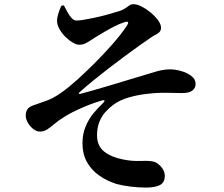

<svg xmlns="http://www.w3.org/2000/svg" viewBox="-20 -810 1040 893"><path d="M333.2 -714.7Q322.7 -715.4 312.6 -726.6Q302.5 -737.8 293.6 -754.1Q284.8 -770.4 277 -785L265.6 -783.6Q258.8 -770 252.2 -749.7Q245.6 -729.4 245.2 -715.6Q245 -695.3 256.2 -675.2Q267.4 -655.2 284.5 -638.3Q301.6 -621.5 319.1 -611.7Q336.5 -601.9 348.2 -601.9Q363.6 -601.9 375.7 -607.5Q387.8 -613.1 399.8 -621.2Q411.8 -629.3 426.3 -638.3Q443.3 -648.5 466.2 -662.1Q489.2 -675.7 513.3 -687.9Q537.4 -700 554.9 -705.3Q571.2 -711.6 575.1 -707.6Q579.1 -703.5 569 -689Q556.2 -669.2 538 -646.3Q519.8 -623.4 499 -599.9Q478.2 -576.4 457.2 -554.3Q436.2 -532.2 417.1 -513.1Q398.1 -494.1 383.9 -480.9Q341.8 -439.5 300.1 -405.6Q258.5 -371.8 224.1 -353.7Q204.3 -343.7 177.3 -334.9Q150.3 -326 132.8 -319.3Q114.5 -312.4 107.2 -301Q99.8 -289.6 99.8 -271.6Q99.8 -256 109.7 -238.9Q119.6 -221.9 134.9 -210Q150.2 -198.1 165.2 -198.1Q184.1 -198.1 198.8 -207.5Q213.5 -216.9 232.6 -233.3Q251.6 -249.7 282.6 -268.6Q313.8 -288.1 362.1 -309.1Q410.3 -330.1 453.2 -342.3Q464.4 -345.8 465.9 -342.2Q467.4 -338.6 459 -330.4Q437.6 -310.4 415.4 -283.8Q393.2 -257.3 378.4 -222.3Q363.6 -187.4 363.6 -142.8Q363.6 -94.4 383.8 -57.4Q404.1 -20.4 439.8 5.3Q475.6 30.9 520.9 45.3Q545.3 52.3 583.4 57.4Q621.5 62.4 658.5 62.4Q701.4 62.4 723.9 50.6Q746.5 38.8 746.5 7.1Q746.5 -15.5 728.1 -35.8Q709.6 -56 689.2 -59.4Q666.6 -63.2 631.1 -61.5Q595.6 -59.9 554.9 -67.8Q498.9 -78.3 465.3 -104.5Q431.6 -130.8 431.3 -179.4Q431.3 -215.7 441.8 -242.2Q452.3 -268.8 469.6 -288.3Q486.9 -307.9 506.8 -322.5Q536 -344.1 576 -355.9Q616.1 -367.7 656.7 -372.7Q697.3 -377.7 726 -378.3Q755.4 -378.8 781.5 -377.9Q807.6 -377.1 826.3 -377.1Q859.6 -377.1 874.7 -388.8Q889.8 -400.5 889.8 -419.2Q889.8 -442.1 869.7 -457Q849.7 -472 822.2 -479.7Q794.7 -487.4 771.1 -487.4Q737.6 -487.4 699.7 -475.4Q661.8 -463.5 607.8 -447.8Q582.8 -440.6 549 -430.1Q515.2 -419.6 479.2 -409.1Q443.1 -398.5 410 -388.9Q376.8 -379.2 352.3 -373.1Q348.3 -372.1 346.9 -374.2Q345.6 -376.4 349.3 -380.1Q378.1 -406.4 413.3 -435Q448.6 -463.7 486.2 -492.8Q523.9 -522 560.6 -548.9Q597.3 -575.9 628.9 -598.6Q660.6 -621.3 684.2 -636.9Q693.8 -643.5 704.3 -648.7Q714.9 -654 721.9 -661.3Q728.9 -668.6 728.9 -681.2Q728.9 -696.8 715.4 -715.4Q701.9 -734 681.2 -751.3Q660.4 -768.5 638.9 -779.5Q617.4 -790.5 601.7 -790.5Q589.6 -790.5 581.8 -784.9Q574 -779.4 563.9 -772.2Q553.9 -765 535 -758.5Q506.9 -749.7 476.4 -741.3Q445.8 -733 417.3 -727Q388.8 -721.1 366.9 -717.5Q345 -713.9 333.2 -714.7Z"/></svg>

Font: Source Han Serif JP VF
Style: Regular
Weight: 250
Designer: Ryoko NISHIZUKA 西塚涼子 (kana & ideographs); Frank Grießhammer (Latin, Greek & Cyrillic); Wenlong ZHANG 张文龙 (bopomofo); San
Foundry: Adobe
Version: Version 2.001;hotconv 1.1.0;makeotfexe 2.6.0